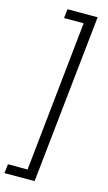

<svg xmlns="http://www.w3.org/2000/svg" viewBox="-174 -798 597 1059"><g transform="rotate(15 124.5 -268.5)"><path d="M244 -750 142 213H-30L-24 161H88L178 -698H66L72 -750Z"/></g></svg>

Font: Zilla Slab
Style: Italic
Weight: 400
Italic angle: -6°
Designer: Typotheque.com
Foundry: Typotheque type foundry
Version: Version 1.1; 2017; ttfautohint (v1.6)